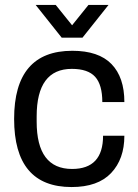

<svg xmlns="http://www.w3.org/2000/svg" viewBox="-20 -743 559 775"><path d="M124 -723H205L271 -641L337 -723H418L313 -591H229ZM269 12Q37 12 37 -263Q37 -538 272 -538Q378 -538 430 -484.5Q482 -431 482 -331H393Q393 -401 364 -433Q335 -465 270 -465Q128 -465 128 -273V-252Q128 -61 271 -61Q396 -61 396 -195H482Q482 -101 428.5 -44.5Q375 12 269 12Z"/></svg>

Font: Archivo
Style: Regular
Weight: 400
Designer: Hector Gatti
Foundry: Omnibus-Type
Version: Version 2.001